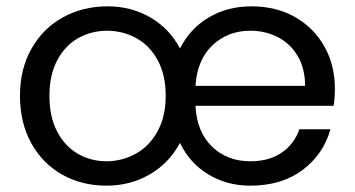

<svg xmlns="http://www.w3.org/2000/svg" viewBox="-20 -577 1120 606"><path d="M1033 -243H597Q601 -161 649 -114.5Q697 -68 770 -68Q830 -68 869.5 -95.5Q909 -123 925 -169H1023Q1001 -90 935 -40.5Q869 9 770 9Q696 9 637.5 -26.5Q579 -62 548 -126Q514 -62 452.5 -26.5Q391 9 316 9Q238 9 176 -26Q114 -61 78.5 -125.5Q43 -190 43 -275Q43 -359 79.5 -423.5Q116 -488 179 -522.5Q242 -557 320 -557Q394 -557 454.5 -522Q515 -487 548 -424Q580 -487 639 -522Q698 -557 774 -557Q852 -557 911.5 -523Q971 -489 1004 -430Q1037 -371 1037 -297Q1037 -268 1033 -243ZM503 -275Q503 -341 477.5 -387.5Q452 -434 409.5 -457Q367 -480 318 -480Q269 -480 227.5 -457Q186 -434 161 -387.5Q136 -341 136 -275Q136 -208 160.5 -161.5Q185 -115 226 -91.5Q267 -68 316 -68Q365 -68 408 -91.5Q451 -115 477 -162Q503 -209 503 -275ZM770 -480Q699 -480 650.5 -434Q602 -388 597 -306H943Q943 -360 920 -399.5Q897 -439 857.5 -459.5Q818 -480 770 -480Z"/></svg>

Font: Poppins A&M
Style: Regular-A&M
Weight: 400
Designer: Ninad Kale (Devanagari), Jonny Pinhorn (Latin)
Foundry: Indian Type Foundry
Version: 4.004